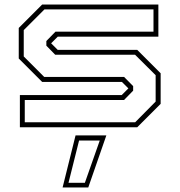

<svg xmlns="http://www.w3.org/2000/svg" viewBox="-20 -560 790 845"><path d="M67.5 0V-141.5H515.5L545 -171L516.5 -199.5H165.5L62.5 -302.5V-437L165.5 -540H677V-398.5H234L205 -369.5L234 -340.5H584L687 -237.5V-103L584 0ZM89 -22H575L665 -113V-229L574.5 -319H223L184 -359V-379.5L224 -420.5H655.5V-518.5H175.5L84.5 -427.5V-311.5L174.5 -221.5H526L566 -181V-161L526 -120H89ZM255.5 265 312.5 36H448L368.5 265ZM281.5 244.5H353.5L419 58.5H328Z"/></svg>

Font: Tourney Expanded ExtraLight
Style: Regular
Weight: 200
Width: 7
Designer: Tyler Finck
Foundry: Etcetera Type Co
Version: Version 1.010; ttfautohint (v1.8.3)